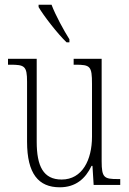

<svg xmlns="http://www.w3.org/2000/svg" viewBox="-20 -786 550 816"><path d="M263 -606H275V-619C251 -657 216 -721 199 -766H144V-756C164 -721 225 -642 263 -606ZM234 10C301 10 343 -26 369 -81H373L378 0H491V-25H481C423 -25 412 -30 412 -101V-536H293V-511H300C364 -511 371 -505 371 -429V-205C371 -107 330 -23 242 -23C164 -23 136 -80 136 -184V-536H14V-511H23C84 -511 95 -506 95 -439V-184C95 -47 144 10 234 10Z"/></svg>

Font: Noto Serif Hebrew Condensed ExtraLight
Style: Regular
Weight: 200
Width: 3
Designer: Monotype Design Team
Foundry: Monotype Imaging Inc.
Version: Version 2.004